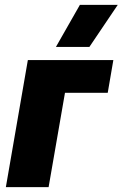

<svg xmlns="http://www.w3.org/2000/svg" viewBox="-20 -766 502 786"><path d="M4 0H179L246 -386H421L444 -520H94ZM346 -574 462 -746H307L209 -574Z"/></svg>

Font: Fixel Text 20240404 ExtraBold
Style: Italic
Weight: 800
Width: 4
Italic angle: -10°
Designer: AlfaBravo + MacPaw
Foundry: Kyrylo Tkachov, Marchela Mozhyna, Serhii Makarenko, Maria Weinstein, Zakhar Kryvoshyya
Version: Version 1.211;Glyphs 3.2 (3225)